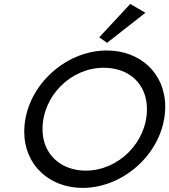

<svg xmlns="http://www.w3.org/2000/svg" viewBox="-20 -920 842 955"><path d="M496.1 -583C619.1 -583 710.9 -505.9 710.9 -377C710.9 -212.9 570.3 -71.3 406.2 -71.3C285.2 -71.3 191.4 -150.4 191.4 -277.3C191.4 -441.4 331.1 -583 496.1 -583ZM511.7 -668.9C296.9 -668.9 100.6 -480.5 100.6 -264.6C100.6 -98.6 226.6 14.6 390.6 14.6C605.5 14.6 801.8 -173.8 801.8 -389.6C801.8 -556.6 675.8 -668.9 511.7 -668.9ZM512.7 -707 703.1 -856.4 627.9 -900.4 473.6 -734.4Z"/></svg>

Font: Sen-gleads
Style: Italic
Weight: 400
Designer: Kosal Sen, Philatype
Foundry: Philatype
Version: Version 1.004; ttfautohint (v1.8.3)